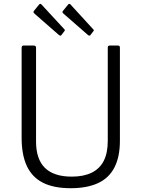

<svg xmlns="http://www.w3.org/2000/svg" viewBox="-20 -982 746 1012"><path d="M612 -240Q612 -155 583 -99Q554 -43 496 -16.5Q438 10 353 10Q263 10 206 -19Q149 -48 121.5 -107Q94 -166 94 -256V-729Q94 -742 104 -742H158Q170 -742 170 -730V-236Q170 -143 217 -97Q264 -51 358 -51Q420 -51 462.5 -71.5Q505 -92 526.5 -133.5Q548 -175 548 -239V-731Q548 -742 558 -742H602Q612 -742 612 -731V-240ZM186 -958Q192 -965 198 -959L319 -828Q325 -822 318 -816L305 -799Q302 -794 298.5 -794Q295 -794 290 -798L163 -909Q157 -915 156.5 -918Q156 -921 160 -926ZM339 -958Q345 -965 351 -959L471 -828Q478 -822 471 -816L458 -799Q455 -794 451.5 -794Q448 -794 443 -798L316 -909Q309 -915 309 -918Q309 -921 313 -926Z"/></svg>

Font: Libre Franklin Thin Light
Style: Regular
Weight: 300
Version: Version 3.000